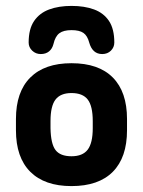

<svg xmlns="http://www.w3.org/2000/svg" viewBox="-20 -619 485 650"><path d="M34 -216V-178Q34 -86 82.5 -37.5Q131 11 222 11Q314 11 362 -37.5Q410 -86 410 -178V-216Q410 -308 362 -356.5Q314 -405 222 -405Q131 -405 82.5 -356.5Q34 -308 34 -216ZM294 -209V-185Q294 -135 277 -112.5Q260 -90 222 -90Q184 -90 168 -111Q152 -132 151 -185V-209Q151 -260 168 -282Q185 -304 222 -304Q260 -304 277 -282Q294 -260 294 -209ZM161 -470Q167 -496 181 -506.5Q195 -517 222 -517Q249 -517 262.5 -507.5Q276 -498 282 -475Q293 -436 326 -436Q344 -436 355.5 -447.5Q367 -459 367 -475Q367 -521 349 -548Q331 -575 298.5 -587Q266 -599 222 -599Q179 -599 146.5 -587Q114 -575 95.5 -548Q77 -521 77 -475Q77 -459 89 -447.5Q101 -436 118 -436Q135 -436 146 -445Q157 -454 161 -470Z"/></svg>

Font: Beiruti
Style: Bold
Weight: 700
Designer: Arlette Boutros
Foundry: Boutros
Version: Version 1.41